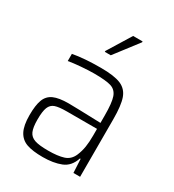

<svg xmlns="http://www.w3.org/2000/svg" viewBox="-179 -838 862 949"><g transform="rotate(30 252.0 -363.0)"><path d="M52 -139Q52 -196 64 -227.5Q76 -259 106 -272.5Q136 -286 191 -286Q222 -286 375 -281V-323Q375 -396 364 -427Q353 -458 324 -467.5Q295 -477 226 -477Q195 -477 152 -473.5Q109 -470 82 -465V-506Q147 -518 241 -518Q318 -518 355.5 -502Q393 -486 407 -446.5Q421 -407 421 -328V0H383L379 -78H375Q358 -26 315 -9Q272 8 212 8Q154 8 120 -4Q86 -16 69 -48Q52 -80 52 -139ZM355 -89Q366 -115 370.5 -143Q375 -171 375 -209V-247H203Q158 -247 136.5 -239.5Q115 -232 106 -209.5Q97 -187 97 -140Q97 -95 107 -72.5Q117 -50 142.5 -41.5Q168 -33 219 -33Q273 -33 306.5 -43.5Q340 -54 355 -89ZM218 -596V-601L300 -734H354V-729L252 -596Z"/></g></svg>

Font: Saira Semi Condensed ExtraLight
Style: Regular
Weight: 200
Width: 4
Designer: Hector Gatti with collaboration of the Omnibus-Type team
Foundry: Omnibus-Type
Version: Version 1.001; ttfautohint (v1.8)